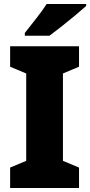

<svg xmlns="http://www.w3.org/2000/svg" viewBox="-20 -947 454 967"><path d="M378 0H31V-103L112 -137V-577L31 -611V-714H378V-611L297 -577V-137L378 -103ZM414 -917Q394 -899 360.5 -871Q327 -843 291 -814.5Q255 -786 229 -767H105V-781Q130 -813 162 -853.5Q194 -894 215 -927H414Z"/></svg>

Font: Noto Sans Lao UI SemCond Blk
Style: Regular
Weight: 900
Width: 4
Designer: Monotype Design Team
Foundry: Monotype Imaging Inc.
Version: Version 2.000; ttfautohint (v1.8.4.7-5d5b)